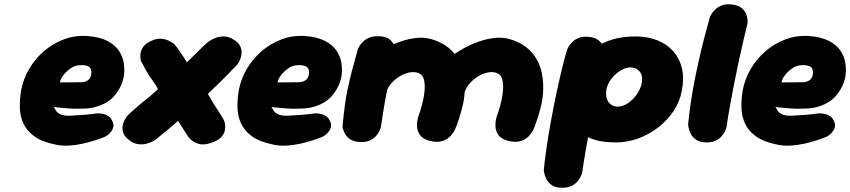

<svg xmlns="http://www.w3.org/2000/svg" viewBox="-20 -671 4012 906"><path d="M241 11Q177 -2 141 -28.5Q105 -55 89.5 -90.5Q74 -126 73.5 -166Q73 -206 80 -246Q90 -299 118 -346.5Q146 -394 188 -430Q230 -466 282 -485.5Q334 -505 392 -501Q450 -497 486.5 -478Q523 -459 541.5 -431Q560 -403 564.5 -371Q569 -339 564 -309Q555 -262 521.5 -221Q488 -180 422 -164Q405 -160 385 -159Q365 -158 343.5 -158Q322 -158 302.5 -159.5Q283 -161 267.5 -162.5Q252 -164 243 -165Q234 -166 234 -166Q237 -161 243 -150.5Q249 -140 264.5 -132Q280 -124 310 -125Q349 -127 373.5 -129Q398 -131 411.5 -132.5Q425 -134 429.5 -135Q434 -136 434 -136Q434 -136 443 -136Q452 -136 464.5 -134Q477 -132 489.5 -124.5Q502 -117 509 -102Q518 -85 514.5 -71.5Q511 -58 502.5 -48Q494 -38 487 -33Q480 -28 480 -28Q480 -28 465.5 -22Q451 -16 426 -8Q401 0 370 7Q339 14 305.5 16Q272 18 241 11ZM263 -282 367 -283Q367 -283 370.5 -283.5Q374 -284 380 -285.5Q386 -287 392 -290.5Q398 -294 403 -300.5Q408 -307 410 -317Q413 -333 409 -344Q405 -355 391.5 -360Q378 -365 352 -363Q336 -362 320.5 -353Q305 -344 292 -331Q279 -318 271 -304.5Q263 -291 263 -282Z M589 -10Q568 -26 562 -43.5Q556 -61 558.5 -76.5Q561 -92 568 -104.5Q575 -117 581 -124Q587 -131 587 -131Q622 -163 644.5 -181.5Q667 -200 685.5 -215Q704 -230 726 -251Q713 -273 703.5 -286Q694 -299 686 -311Q678 -323 668.5 -339.5Q659 -356 645 -384Q645 -384 643 -393.5Q641 -403 643 -418Q645 -433 655 -448.5Q665 -464 689 -476Q719 -491 743 -488Q767 -485 781 -476.5Q795 -468 795 -468Q803 -464 814.5 -448Q826 -432 839 -413Q852 -394 862 -377Q894 -408 911.5 -425.5Q929 -443 940 -453.5Q951 -464 962 -473Q962 -473 971.5 -479.5Q981 -486 998 -492.5Q1015 -499 1036.5 -499Q1058 -499 1081 -485Q1103 -472 1111.5 -456.5Q1120 -441 1120 -425.5Q1120 -410 1115.5 -397Q1111 -384 1106 -376Q1101 -368 1101 -368Q1071 -336 1051.5 -316.5Q1032 -297 1019 -284Q1006 -271 992.5 -258.5Q979 -246 961 -228Q982 -191 997.5 -167Q1013 -143 1023 -127.5Q1033 -112 1039 -98Q1039 -98 1041.5 -86.5Q1044 -75 1041.5 -58Q1039 -41 1024 -24Q1009 -7 974 4Q940 15 916.5 7.5Q893 0 881.5 -11.5Q870 -23 870 -23L820 -101Q800 -82 773 -60Q746 -38 709 -8Q709 -8 698 -2.5Q687 3 669.5 7.5Q652 12 631 9Q610 6 589 -10Z M1268 11Q1204 -2 1168 -28.5Q1132 -55 1116.5 -90.5Q1101 -126 1100.5 -166Q1100 -206 1107 -246Q1117 -299 1145 -346.5Q1173 -394 1215 -430Q1257 -466 1309 -485.5Q1361 -505 1419 -501Q1477 -497 1513.5 -478Q1550 -459 1568.5 -431Q1587 -403 1591.5 -371Q1596 -339 1591 -309Q1582 -262 1548.5 -221Q1515 -180 1449 -164Q1432 -160 1412 -159Q1392 -158 1370.5 -158Q1349 -158 1329.5 -159.5Q1310 -161 1294.5 -162.5Q1279 -164 1270 -165Q1261 -166 1261 -166Q1264 -161 1270 -150.5Q1276 -140 1291.5 -132Q1307 -124 1337 -125Q1376 -127 1400.5 -129Q1425 -131 1438.5 -132.5Q1452 -134 1456.5 -135Q1461 -136 1461 -136Q1461 -136 1470 -136Q1479 -136 1491.5 -134Q1504 -132 1516.5 -124.5Q1529 -117 1536 -102Q1545 -85 1541.5 -71.5Q1538 -58 1529.5 -48Q1521 -38 1514 -33Q1507 -28 1507 -28Q1507 -28 1492.5 -22Q1478 -16 1453 -8Q1428 0 1397 7Q1366 14 1332.5 16Q1299 18 1268 11ZM1290 -282 1394 -283Q1394 -283 1397.5 -283.5Q1401 -284 1407 -285.5Q1413 -287 1419 -290.5Q1425 -294 1430 -300.5Q1435 -307 1437 -317Q1440 -333 1436 -344Q1432 -355 1418.5 -360Q1405 -365 1379 -363Q1363 -362 1347.5 -353Q1332 -344 1319 -331Q1306 -318 1298 -304.5Q1290 -291 1290 -282Z M2005 -7Q1974 -16 1961.5 -34.5Q1949 -53 1948 -73Q1947 -93 1950.5 -107.5Q1954 -122 1954 -122Q1973 -172 1981 -222.5Q1989 -273 1978 -303Q1969 -324 1946.5 -329Q1924 -334 1896.5 -325Q1869 -316 1843 -294Q1818 -273 1806 -245.5Q1794 -218 1789 -192Q1784 -166 1779 -150Q1773 -129 1771 -119Q1769 -109 1768 -103Q1767 -97 1763 -86Q1763 -86 1761 -77.5Q1759 -69 1751.5 -57.5Q1744 -46 1728 -37Q1712 -28 1684 -26Q1662 -25 1647 -37.5Q1632 -50 1624.5 -62.5Q1617 -75 1617 -75Q1610 -87 1610.5 -99.5Q1611 -112 1616 -131.5Q1621 -151 1625 -183Q1627 -223 1630.5 -248Q1634 -273 1641.5 -291Q1649 -309 1661.5 -326.5Q1674 -344 1695 -368Q1724 -396 1763.5 -422Q1803 -448 1847.5 -466.5Q1892 -485 1936 -491Q1980 -497 2017 -486Q2038 -480 2063 -467.5Q2088 -455 2112 -431.5Q2136 -408 2153 -370Q2170 -332 2173 -276Q2175 -229 2166 -185Q2157 -141 2134 -76Q2134 -76 2128 -62Q2122 -48 2108 -31.5Q2094 -15 2069 -6Q2044 3 2005 -7ZM1676 -1Q1649 -3 1633 -13.5Q1617 -24 1609 -38Q1601 -52 1598.5 -62Q1596 -72 1596 -72Q1601 -126 1606.5 -168Q1612 -210 1620 -248.5Q1628 -287 1639.5 -332Q1651 -377 1668 -437Q1668 -437 1672.5 -447Q1677 -457 1688 -469.5Q1699 -482 1718.5 -491.5Q1738 -501 1768 -500Q1801 -499 1817.5 -486Q1834 -473 1840 -456.5Q1846 -440 1846.5 -427.5Q1847 -415 1847 -415Q1835 -367 1825.5 -328Q1816 -289 1808 -251Q1800 -213 1792.5 -169.5Q1785 -126 1777 -70Q1777 -70 1773 -59Q1769 -48 1758 -33.5Q1747 -19 1727 -9Q1707 1 1676 -1ZM2375 -7Q2344 -16 2331.5 -34.5Q2319 -53 2318 -73Q2317 -93 2320.5 -107.5Q2324 -122 2324 -122Q2343 -172 2351 -222.5Q2359 -273 2348 -303Q2339 -324 2316.5 -329Q2294 -334 2266.5 -325Q2239 -316 2213 -294Q2188 -273 2176 -245.5Q2164 -218 2159 -192Q2154 -166 2149 -150Q2143 -129 2141 -119Q2139 -109 2138 -103Q2137 -97 2133 -86Q2133 -86 2131 -77.5Q2129 -69 2121.5 -57.5Q2114 -46 2098 -37Q2082 -28 2054 -26Q2032 -25 2017 -37.5Q2002 -50 1994.5 -62.5Q1987 -75 1987 -75Q1980 -87 1980.5 -99.5Q1981 -112 1986 -131.5Q1991 -151 1995 -183Q1997 -223 2000.5 -248Q2004 -273 2011.5 -291Q2019 -309 2031.5 -326.5Q2044 -344 2065 -368Q2094 -396 2133.5 -422Q2173 -448 2217.5 -466.5Q2262 -485 2306 -491Q2350 -497 2387 -486Q2408 -480 2433 -467.5Q2458 -455 2482 -431.5Q2506 -408 2523 -370Q2540 -332 2543 -276Q2545 -229 2536 -185Q2527 -141 2504 -76Q2504 -76 2498 -62Q2492 -48 2478 -31.5Q2464 -15 2439 -6Q2414 3 2375 -7Z M2886 1Q2810 1 2764 -19.5Q2718 -40 2697 -75Q2676 -110 2674 -155Q2672 -200 2682 -250Q2695 -314 2720 -361.5Q2745 -409 2782.5 -439.5Q2820 -470 2871 -485Q2922 -500 2986 -499Q3040 -498 3084 -480Q3128 -462 3157.5 -428.5Q3187 -395 3198 -348Q3209 -301 3197 -242Q3188 -192 3159 -148Q3130 -104 3087 -70.5Q3044 -37 2992.5 -18Q2941 1 2886 1ZM2633 215Q2601 215 2583.5 202.5Q2566 190 2558 173.5Q2550 157 2548 144.5Q2546 132 2546 132Q2550 89 2558 33Q2566 -23 2577 -84.5Q2588 -146 2601 -209Q2614 -272 2628 -330.5Q2642 -389 2656 -437Q2656 -437 2661 -447Q2666 -457 2678 -470Q2690 -483 2709.5 -491.5Q2729 -500 2758 -497Q2789 -494 2805 -480.5Q2821 -467 2827 -451Q2833 -435 2833.5 -423Q2834 -411 2834 -411Q2825 -373 2813.5 -320.5Q2802 -268 2790 -207.5Q2778 -147 2766 -84.5Q2754 -22 2744 37Q2734 96 2727 145Q2727 145 2723 155.5Q2719 166 2709 180Q2699 194 2680.5 204.5Q2662 215 2633 215ZM2895 -168Q2916 -168 2936.5 -180Q2957 -192 2973.5 -211Q2990 -230 3000 -253Q3010 -276 3010 -297Q3010 -316 3002 -328.5Q2994 -341 2981.5 -347Q2969 -353 2954 -353Q2938 -353 2918.5 -343.5Q2899 -334 2881 -317Q2863 -300 2851.5 -277.5Q2840 -255 2840 -229Q2840 -211 2847 -197Q2854 -183 2866.5 -175.5Q2879 -168 2895 -168Z M3315 1Q3283 1 3265 -11.5Q3247 -24 3239 -41Q3231 -58 3229 -70.5Q3227 -83 3227 -83Q3231 -126 3238 -175.5Q3245 -225 3255 -277.5Q3265 -330 3277 -383.5Q3289 -437 3302.5 -489.5Q3316 -542 3330 -591Q3330 -591 3335 -601Q3340 -611 3352 -623.5Q3364 -636 3383.5 -644.5Q3403 -653 3432 -650Q3463 -647 3479 -633.5Q3495 -620 3501 -604Q3507 -588 3507.5 -576Q3508 -564 3508 -564Q3499 -526 3488 -479.5Q3477 -433 3466 -382Q3455 -331 3444.5 -277.5Q3434 -224 3424.5 -171Q3415 -118 3408 -69Q3408 -69 3404 -58.5Q3400 -48 3390 -34Q3380 -20 3361.5 -9.5Q3343 1 3315 1Z M3646 11Q3582 -2 3546 -28.5Q3510 -55 3494.5 -90.5Q3479 -126 3478.5 -166Q3478 -206 3485 -246Q3495 -299 3523 -346.5Q3551 -394 3593 -430Q3635 -466 3687 -485.5Q3739 -505 3797 -501Q3855 -497 3891.5 -478Q3928 -459 3946.5 -431Q3965 -403 3969.5 -371Q3974 -339 3969 -309Q3960 -262 3926.5 -221Q3893 -180 3827 -164Q3810 -160 3790 -159Q3770 -158 3748.5 -158Q3727 -158 3707.5 -159.5Q3688 -161 3672.5 -162.5Q3657 -164 3648 -165Q3639 -166 3639 -166Q3642 -161 3648 -150.5Q3654 -140 3669.5 -132Q3685 -124 3715 -125Q3754 -127 3778.5 -129Q3803 -131 3816.5 -132.5Q3830 -134 3834.5 -135Q3839 -136 3839 -136Q3839 -136 3848 -136Q3857 -136 3869.5 -134Q3882 -132 3894.5 -124.5Q3907 -117 3914 -102Q3923 -85 3919.5 -71.5Q3916 -58 3907.5 -48Q3899 -38 3892 -33Q3885 -28 3885 -28Q3885 -28 3870.5 -22Q3856 -16 3831 -8Q3806 0 3775 7Q3744 14 3710.5 16Q3677 18 3646 11ZM3668 -282 3772 -283Q3772 -283 3775.5 -283.5Q3779 -284 3785 -285.5Q3791 -287 3797 -290.5Q3803 -294 3808 -300.5Q3813 -307 3815 -317Q3818 -333 3814 -344Q3810 -355 3796.5 -360Q3783 -365 3757 -363Q3741 -362 3725.5 -353Q3710 -344 3697 -331Q3684 -318 3676 -304.5Q3668 -291 3668 -282Z"/></svg>

Font: Sour Gummy Black
Style: Italic
Weight: 900
Italic angle: -11.3°
Designer: Stefie Justprince
Foundry: Eifetstype
Version: Version 1.000